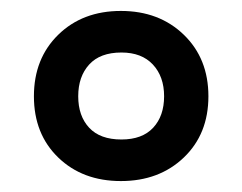

<svg xmlns="http://www.w3.org/2000/svg" viewBox="-20 -744 443 351"><path d="M201 -413Q131 -413 86.5 -456Q42 -499 42 -568Q42 -637 86.5 -680.5Q131 -724 201 -724Q271 -724 316 -680.5Q361 -637 361 -568Q361 -499 316 -456Q271 -413 201 -413ZM202 -489Q240 -489 260 -510.5Q280 -532 280 -568Q280 -604 259.5 -626Q239 -648 202 -648Q163 -648 143 -626Q123 -604 123 -568Q123 -532 143 -510.5Q163 -489 202 -489Z"/></svg>

Font: Noto Sans Khmer SemiCondensed SemiBold
Style: Regular
Weight: 600
Width: 4
Designer: Danh Hong and the Monotype Design Team
Foundry: Monotype Imaging Inc.
Version: Version 2.004; ttfautohint (v1.8.4.7-5d5b)